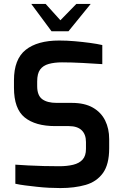

<svg xmlns="http://www.w3.org/2000/svg" viewBox="-20 -950 625 976"><path d="M287 6Q260 6 229.5 4.5Q199 3 167.5 -0.5Q136 -4 108 -7.5Q80 -11 58 -16V-113Q86 -111 123.5 -109Q161 -107 202 -106Q243 -105 281 -105Q321 -105 352 -112.5Q383 -120 400 -139Q417 -158 417 -193V-228Q417 -267 395 -288Q373 -309 330 -309H261Q160 -309 105.5 -353Q51 -397 51 -504V-542Q51 -649 110.5 -696.5Q170 -744 281 -744Q319 -744 359.5 -740.5Q400 -737 437 -732Q474 -727 500 -721V-624Q456 -627 399.5 -630Q343 -633 295 -633Q257 -633 228 -625Q199 -617 184 -596.5Q169 -576 169 -536V-512Q169 -465 194.5 -446Q220 -427 268 -427H345Q410 -427 452 -403Q494 -379 514.5 -337.5Q535 -296 535 -243V-196Q535 -114 503 -70Q471 -26 415 -10Q359 6 287 6ZM242 -791 139 -930H212L287 -847L368 -930H441L328 -791Z"/></svg>

Font: Exo Thin SemiBold
Style: Regular
Weight: 600
Version: Version 2.000